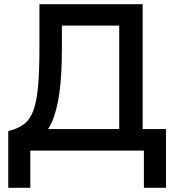

<svg xmlns="http://www.w3.org/2000/svg" viewBox="-20 -720 841 918"><path d="M550 0V-597.5H276V-490Q276 -362.5 264 -275.5Q252 -188.5 226.5 -133.2Q201 -78 159.8 -47.5Q118.5 -17 59.5 -3L19.5 -93.5Q64.5 -104 93.5 -125.5Q122.5 -147 138.8 -189.8Q155 -232.5 161.8 -305.2Q168.5 -378 168.5 -490V-700H662V0ZM19.5 178V-93.5L96.5 -89.5L138 -103H773.5V178H668V0H125V178Z"/></svg>

Font: Geologica Roman
Style: Regular
Weight: 400
Designer: Sindre Bremnes, Frode Helland
Foundry: Monokrom Skriftforlag AS
Version: Version 1.010;gftools[0.9.28]